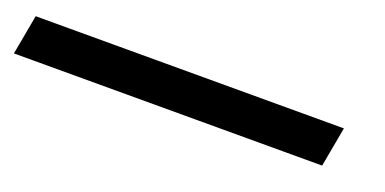

<svg xmlns="http://www.w3.org/2000/svg" viewBox="-90 -119 721 360"><g transform="rotate(20 271.0 61.0)"><path d="M-71 100.5H544L558.5 21H-56.5Z"/></g></svg>

Font: Anybody UltraCondensed Thin Medium
Style: Italic
Weight: 500
Italic angle: -10°
Version: Version 1.111